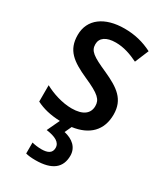

<svg xmlns="http://www.w3.org/2000/svg" viewBox="-195 -725 825 955"><g transform="rotate(30 217.0 -247.5)"><path d="M312 41C312 -7 277 -36 228 -47L246 -86C341 -99 396 -153 396 -244C396 -331 341 -368 255 -407C167 -446 142 -463 142 -502C142 -538 172 -560 227 -560C273 -560 315 -545 356 -525L389 -604C340 -629 289 -642 230 -642C117 -642 43 -589 43 -498C43 -410 94 -374 185 -333C276 -293 296 -272 296 -235C296 -193 265 -166 199 -166C144 -166 85 -186 43 -209V-115C81 -96 123 -85 180 -83L146 -11C198 -4 229 12 229 44C229 73 208 85 170 85C152 85 130 82 116 78V141C130 145 149 147 172 147C268 147 312 109 312 41Z"/></g></svg>

Font: Noto Sans Kannada UI SemiCondensed Medium
Style: Regular
Weight: 500
Width: 4
Designer: Jelle Bosma - Monotype Design Team
Foundry: Monotype Imaging Inc.
Version: Version 2.005